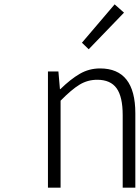

<svg xmlns="http://www.w3.org/2000/svg" viewBox="-20 -861 641 881"><path d="M200 0V-533H248L255 -452H257Q304 -498 346.5 -522.5Q389 -547 439 -547Q601 -547 601 -341V0H543V-333Q543 -417 515 -456Q487 -495 426 -495Q382 -495 345 -472.5Q308 -450 258 -399V0ZM387 -635 356 -665 506 -841 549 -803Z"/></svg>

Font: NotoSansHansLight
Style: Regular
Weight: 300
Designer: Ryoko NISHIZUKA  (kana & ideographs); Paul D. Hunt (Latin, Greek & Cyrillic); Wenlong ZHANG  (bopomofo); Sandoll Communi
Foundry: Adobe Systems Incorporated
Version: Version 1.00;December 8, 2021;FontCreator 13.0.0.2675 64-bit